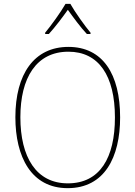

<svg xmlns="http://www.w3.org/2000/svg" viewBox="-20 -969 705 999"><path d="M346 -949H321C297 -907 246 -836 215 -799V-792H234C267 -828 306 -880 333 -918C361 -879 398 -828 432 -792H451V-799C423 -832 370 -906 346 -949ZM605 -358C605 -583 515 -725 336 -725C158 -725 60 -584 60 -359C60 -154 142 10 332 10C524 10 605 -151 605 -358ZM86 -359C86 -563 168 -700 336 -700C493 -700 578 -576 578 -358C578 -148 500 -15 333 -15C168 -15 86 -152 86 -359Z"/></svg>

Font: Noto Sans Ethiopic SemiCondensed Thin
Style: Regular
Weight: 100
Width: 4
Designer: Monotype Design Team
Foundry: Monotype Imaging Inc.
Version: Version 2.102